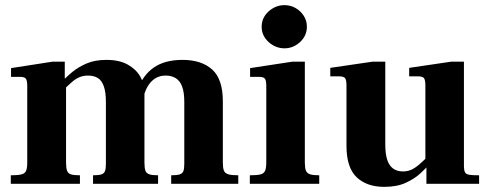

<svg xmlns="http://www.w3.org/2000/svg" viewBox="-20 -715 1907 747"><path d="M646 0V-33Q668 -33 679 -36.5Q690 -40 693.5 -49.5Q697 -59 697 -78V-318Q697 -356 688.5 -378.5Q680 -401 663.5 -411Q647 -421 625 -421Q603 -421 586.5 -411.5Q570 -402 558.5 -385Q547 -368 540 -344L514 -363Q535 -422 578 -452Q621 -482 690 -482Q764 -482 805.5 -444.5Q847 -407 847 -321V-83Q847 -62 851 -51.5Q855 -41 868 -37Q881 -33 907 -33V0ZM22 0V-33Q50 -33 63.5 -36.5Q77 -40 81.5 -50.5Q86 -61 86 -83V-381Q86 -402 80.5 -409Q75 -416 57 -416H23V-450L184 -475H232V-410H237V-82Q237 -61 241 -50.5Q245 -40 256.5 -36.5Q268 -33 291 -33V0ZM342 0V-33Q364 -33 374.5 -36.5Q385 -40 388.5 -49.5Q392 -59 392 -78V-318Q392 -356 384 -379Q376 -402 360.5 -411.5Q345 -421 322 -421Q305 -421 290 -415Q275 -409 260 -396Q245 -383 225 -363L220 -395Q238 -416 262 -435.5Q286 -455 318 -468.5Q350 -482 394 -482Q444 -482 476.5 -464Q509 -446 525.5 -417.5Q542 -389 542 -354V-83Q542 -62 545.5 -51.5Q549 -41 560.5 -37Q572 -33 595 -33V0Z M952 0V-33Q980 -33 993.5 -36.5Q1007 -40 1011.5 -51Q1016 -62 1016 -83V-381Q1016 -402 1010.5 -409Q1005 -416 987 -416H953V-450L1117 -475H1166V-83Q1166 -62 1170 -51.5Q1174 -41 1186 -37Q1198 -33 1222 -33V0ZM1087 -527Q1052 -527 1025 -551.5Q998 -576 998 -611Q998 -646 1025 -670.5Q1052 -695 1087 -695Q1110 -695 1129.5 -684Q1149 -673 1161.5 -654Q1174 -635 1174 -611Q1174 -576 1147.5 -551.5Q1121 -527 1087 -527Z M1475 12Q1407 12 1367.5 -25.5Q1328 -63 1328 -148V-382Q1328 -404 1322.5 -411Q1317 -418 1299 -418H1265V-451L1429 -475H1479V-153Q1479 -115 1487 -92Q1495 -69 1510.5 -58.5Q1526 -48 1548 -48Q1566 -48 1581 -55Q1596 -62 1611.5 -75.5Q1627 -89 1645 -107L1650 -76Q1637 -60 1614.5 -39.5Q1592 -19 1558 -3.5Q1524 12 1475 12ZM1639 0V-63H1635V-382Q1635 -404 1629.5 -411Q1624 -418 1606 -418H1572V-451L1735 -475H1785V-68Q1785 -53 1789 -45Q1793 -37 1806 -35Q1819 -33 1844 -33V0Z"/></svg>

Font: Frank Ruhl Libre ExtraBold
Style: Regular
Weight: 800
Designer: Yanek Iontef
Foundry: Fontef
Version: Version 6.003;gftools[0.9.30]